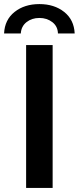

<svg xmlns="http://www.w3.org/2000/svg" viewBox="-34 -921 386 941"><path d="M94 0V-700H224V0ZM-14 -757Q-11 -824 37.5 -862.5Q86 -901 159 -901Q232 -901 280.5 -862.5Q329 -824 332 -757H250Q249 -792 222.5 -812.5Q196 -833 159 -833Q122 -833 96 -812.5Q70 -792 68 -757Z"/></svg>

Font: Montserrat Thin SemiBold
Style: Regular
Weight: 600
Version: Version 9.000